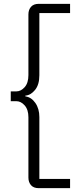

<svg xmlns="http://www.w3.org/2000/svg" viewBox="-20 -813 423 1000"><path d="M182 167Q155 167 141.5 151.5Q128 136 128 112V-202Q128 -242 108.5 -264Q89 -286 65 -286H36V-337H65Q89 -337 108.5 -359Q128 -381 128 -422V-738Q128 -762 141.5 -777.5Q155 -793 182 -793H345V-745H185V-421Q185 -372 162.5 -344.5Q140 -317 112 -315V-311Q143 -307 164 -277Q185 -247 185 -203V119H345V167Z"/></svg>

Font: Mona Sans Light
Style: Regular
Weight: 300
Designer: Deni Anggara
Foundry: GitHub
Version: Version 2.000